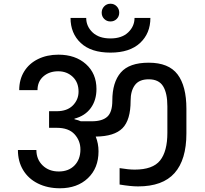

<svg xmlns="http://www.w3.org/2000/svg" viewBox="-20 -1021 1101 1029"><path d="M572 -906Q552 -906 538.5 -919.5Q525 -933 525 -953Q525 -973 538.5 -987Q552 -1001 572 -1001Q592 -1001 605.5 -987Q619 -973 619 -953Q619 -933 605.5 -919.5Q592 -906 572 -906ZM572 -739Q468 -739 413 -790.5Q358 -842 358 -925H442Q442 -880 476 -847.5Q510 -815 572 -815Q633 -815 667 -847.5Q701 -880 701 -925H786Q786 -842 730.5 -790.5Q675 -739 572 -739ZM777 -685Q884 -685 931.5 -622.5Q979 -560 979 -438V-306Q979 -165 915.5 -93.5Q852 -22 720 -22Q681 -22 621 -32V-120Q669 -112 702 -112Q799 -112 838 -161Q877 -210 877 -309V-451Q877 -522 854 -559Q831 -596 777 -596Q726 -596 703 -565Q680 -534 680 -481Q680 -378 636.5 -334Q593 -290 493 -289Q508 -252 508 -210Q508 -120 451 -66Q394 -12 301 -12Q235 -12 183.5 -37.5Q132 -63 104 -109.5Q76 -156 76 -217H175Q175 -167 208.5 -134.5Q242 -102 295 -102Q348 -102 379.5 -134.5Q411 -167 411 -220Q411 -267 379.5 -301.5Q348 -336 284 -336H243V-425H284Q340 -425 370.5 -456Q401 -487 401 -530Q401 -580 369.5 -609.5Q338 -639 292 -639Q244 -639 212.5 -611.5Q181 -584 181 -538H83Q83 -595 109.5 -638Q136 -681 184 -704.5Q232 -728 293 -728Q384 -728 440.5 -677.5Q497 -627 497 -544Q497 -484 466.5 -442Q436 -400 379 -385V-382Q403 -376 413 -371H472Q528 -371 555 -395.5Q582 -420 582 -482Q582 -580 627.5 -632.5Q673 -685 777 -685Z"/></svg>

Font: A Bank Premium Med
Style: Regular
Weight: 500
Designer: Ninad Kale (Devanagari), Jonny Pinhorn (Latin), Htun Naung (Myanmar)
Foundry: Indian Type Foundry
Version: 4.004